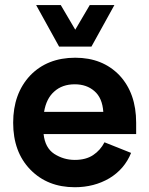

<svg xmlns="http://www.w3.org/2000/svg" viewBox="-20 -744 603 776"><path d="M218.8 -555.7Q252 -555.7 349.6 -555.7Q373 -597.7 442.4 -723.6Q417 -723.6 342.8 -723.6Q328.1 -699.2 284.2 -624Q269.5 -649.4 225.6 -723.6Q201.2 -723.6 126 -723.6Q149.4 -681.6 218.8 -555.7ZM530.3 -248Q530.3 -367.2 462.9 -439.5Q394.5 -510.7 284.2 -510.7Q170.9 -510.7 101.6 -438.5Q33.2 -365.2 33.2 -248Q33.2 -129.9 102.5 -58.6Q171.9 12.7 282.2 12.7Q360.4 12.7 421.9 -23.4Q483.4 -60.5 509.8 -126Q473.6 -140.6 402.3 -168.9Q385.7 -136.7 356.4 -117.2Q327.1 -97.7 282.2 -97.7Q237.3 -97.7 199.2 -122.1Q162.1 -146.5 156.2 -202.1Q280.3 -202.1 530.3 -202.1Q530.3 -213.9 530.3 -248ZM282.2 -403.3Q330.1 -403.3 361.3 -376Q393.6 -348.6 397.5 -292Q317.4 -292 158.2 -292Q167 -345.7 199.2 -374Q231.4 -403.3 282.2 -403.3Z"/></svg>

Font: BM-Biotif
Style: Bold
Weight: 400
Designer: Deni Anggara
Version: Version 1.000;PS 001.000;hotconv 1.0.88;makeotf.lib2.5.64776